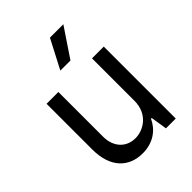

<svg xmlns="http://www.w3.org/2000/svg" viewBox="-222 -902 1029 1029"><g transform="rotate(-45 292.5 -388.0)"><path d="M419.7 -223.7C419.7 -123.9 343.8 -77.8 282 -77.8C213.4 -77.8 164.8 -127.8 164.8 -206.3V-545.5H75.3V-198.9C75.3 -60.7 149.1 7.1 252.1 7.1C334.5 7.1 388.8 -36.9 414.4 -93H420.1L434.7 0H508.9V-545.5H419.7ZM253.2 -619H329.9L440.3 -783.4H338.8Z"/></g></svg>

Font: GiG Sans Text
Style: Regular
Weight: 400
Designer: Andreas Faust
Version: Version 1.100;FEAKit 1.0